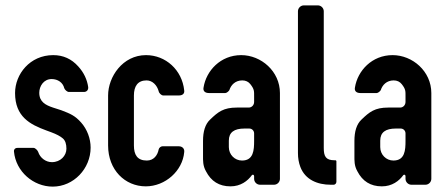

<svg xmlns="http://www.w3.org/2000/svg" viewBox="-20 -687 1659 714"><path d="M317 -138C317 -172 304 -206 282 -231C259 -257 242 -264 208 -277L177 -287C150 -296 126 -308 126 -342C126 -366 142 -393 172 -393C195 -393 214 -380 219 -359C221 -353 230 -345 236 -345H292C302 -345 309 -352 308 -363C304 -391 292 -417 271 -440C246 -468 215 -482 178 -482C91 -482 36 -411 36 -341C36 -253 92 -224 152 -202L171 -195C190 -188 205 -180 214 -172C223 -164 227 -151 227 -134C227 -108 205 -84 173 -84C150 -84 129 -100 122 -122C120 -128 111 -137 105 -137H45C36 -137 31 -131 32 -123C39 -49 104 7 176 7C254 7 317 -60 317 -138Z M525 -388C547 -388 564 -370 570 -348C571 -341 580 -332 587 -332H645C658 -332 667 -338 665 -351C657 -427 596 -482 523 -482C436 -482 382 -401 382 -332V-146C382 -55 445 6 522 6C595 6 659 -52 665 -121C667 -134 658 -143 645 -143H584C578 -143 571 -137 570 -131C566 -110 552 -90 526 -90C491 -90 478 -111 478 -146V-332C478 -366 492 -388 525 -388Z M925 -32V-22C925 -10 935 0 947 0H999C1011 0 1021 -10 1021 -22V-341C1021 -422 951 -482 877 -482C800 -482 747 -424 737 -362C734 -348 743 -341 757 -341H818C823 -341 831 -348 833 -352C839 -371 855 -388 881 -388C894 -388 904 -383 911 -374C926 -355 925 -348 925 -328V-308C925 -296 916 -287 905 -287H861C811 -287 791 -271 761 -242C743 -225 735 -198 735 -163V-109C735 -90 734 -71 746 -50C765 -13 795 6 837 6C875 6 901 -14 917 -36C920 -39 925 -37 925 -32ZM889 -209H907C917 -209 925 -201 925 -191V-163C925 -129 923 -90 880 -90C853 -90 831 -112 831 -140V-164C831 -195 851 -209 889 -209Z M1162 -667H1110C1098 -667 1088 -657 1088 -645V-118C1088 -99 1091 -82 1097 -66C1115 -19 1160 0 1210 0H1221C1226 0 1231 -5 1231 -11V-88C1231 -89 1229 -91 1228 -91H1224C1191 -91 1184 -106 1184 -137V-645C1184 -657 1174 -667 1162 -667Z M1488 -32V-22C1488 -10 1498 0 1510 0H1562C1574 0 1584 -10 1584 -22V-341C1584 -422 1514 -482 1440 -482C1363 -482 1310 -424 1300 -362C1297 -348 1306 -341 1320 -341H1381C1386 -341 1394 -348 1396 -352C1402 -371 1418 -388 1444 -388C1457 -388 1467 -383 1474 -374C1489 -355 1488 -348 1488 -328V-308C1488 -296 1479 -287 1468 -287H1424C1374 -287 1354 -271 1324 -242C1306 -225 1298 -198 1298 -163V-109C1298 -90 1297 -71 1309 -50C1328 -13 1358 6 1400 6C1438 6 1464 -14 1480 -36C1483 -39 1488 -37 1488 -32ZM1452 -209H1470C1480 -209 1488 -201 1488 -191V-163C1488 -129 1486 -90 1443 -90C1416 -90 1394 -112 1394 -140V-164C1394 -195 1414 -209 1452 -209Z"/></svg>

Font: DIN Rundschrift
Style: Eng
Weight: 400
Width: 3
Version: Version 1.027